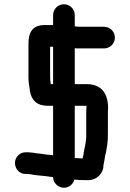

<svg xmlns="http://www.w3.org/2000/svg" viewBox="-20 -771 610 904"><path d="M230 -700V-653H190C134 -653 114 -620 114 -566V-403C114 -380 119 -363 121 -342C128 -299 154 -273 203 -273H230V-40C223 -41 217 -41 212 -42L192 -44C174 -48 153 -48 136 -52L112 -54H102C88 -54 76 -50 66 -40C34 -9 55 48 100 48H109C113 49 117 49 120 49C153 56 188 56 222 62C225 62 227 62 230 63C230 90 254 113 281 113C305 113 325 95 330 75H336C347 76 359 77 372 77H397C435 77 468 45 467 7C467 5 467 4 468 3C470 -9 474 -27 475 -39C478 -49 481 -60 482 -72C487 -95 488 -119 488 -147V-242C488 -246 488 -252 489 -261C489 -332 457 -375 387 -375H332V-544C338 -543 345 -543 352 -543H470C498 -543 521 -566 521 -594C521 -622 498 -645 470 -645H352C343 -645 338 -647 332 -647V-700C332 -728 309 -751 281 -751C253 -751 230 -728 230 -700ZM216 -403V-551H230V-375H219C218 -383 216 -394 216 -403ZM374 -52C374 -42 370 -34 369 -25C355 -25 344 -27 332 -27V-273H387V-265C386 -255 386 -247 386 -242V-124C384 -97 379 -77 374 -52Z"/></svg>

Font: Electronic
Style: UltBlk
Weight: 500
Version: Version 1.011